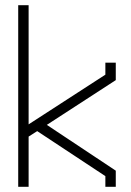

<svg xmlns="http://www.w3.org/2000/svg" viewBox="-20 -718 505 738"><path d="M50 0V-698H90V-240L385 -431V-477H425V-410L160 -238L425 -62V0H385V-41L123 -214L90 -193V0Z"/></svg>

Font: Turret Road Light
Style: Regular
Weight: 300
Designer: Noponies
Foundry: Noponies
Version: Version 1.001; ttfautohint (v1.8)